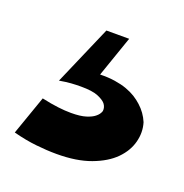

<svg xmlns="http://www.w3.org/2000/svg" viewBox="-63 -62 363 379"><g transform="rotate(20 118.0 127.5)"><path d="M231.9 141.1Q237.8 160.6 232.4 181.4Q227.1 202.1 210 219.5Q192.9 236.8 163.3 247.8Q133.8 258.8 91.8 258.8Q71.3 258.8 48.6 256.3Q25.9 253.9 0 247.1L28.8 165Q48.8 169.4 63.5 171.1Q78.1 172.9 90.8 172.9Q110.4 172.9 122.1 169.2Q133.8 165.5 139.6 160.6Q146.5 155.3 148.9 147.9Q149.9 139.6 144.5 132.8Q139.6 127 127.7 122.1Q115.7 117.2 91.8 117.2Q82 117.2 71.3 117.9Q60.5 118.7 46.9 121.1L101.1 -3.9H148.9L119.1 82Q136.2 81.5 150.4 83.7Q164.6 85.9 175.5 89.8Q186.5 93.8 195.1 99.1Q203.6 104.5 210 110.4Q224.6 123.5 231.9 141.1Z"/></g></svg>

Font: Peralta
Style: Regular
Weight: 400
Designer: Astigmatic (AOETI)
Foundry: Astigmatic (AOETI)
Version: Version 1.000